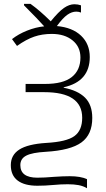

<svg xmlns="http://www.w3.org/2000/svg" viewBox="-20 -809 559 1014"><path d="M454.1 -507.8Q454.1 -378.4 316.4 -348.1V-345.7Q390.6 -331.5 429 -293.5Q467.3 -255.4 467.3 -186Q467.3 -98.6 410.2 -56.9Q353 -15.1 221.7 -7.3Q150.4 -3.4 118.9 12.7Q87.4 28.8 87.4 63Q87.4 129.4 177.2 129.4Q214.4 129.4 264.2 125Q313.5 121.6 348.1 121.6Q405.8 121.6 439.5 137.2V185.1Q419.4 173.3 395 168.7Q370.6 164.1 337.9 164.1Q301.8 164.1 260.3 168Q218.8 171.9 177.2 171.9Q109.4 171.9 73.2 144.5Q37.1 117.2 37.1 63Q37.1 9.8 81.8 -19Q126.5 -47.9 224.1 -54.2Q331.1 -60.1 372.6 -90.1Q414.1 -120.1 414.1 -187Q414.1 -322.3 213.4 -322.3H115.2V-365.7H217.3Q313.5 -365.7 359.1 -402.1Q404.8 -438.5 404.8 -505.4Q404.8 -562 363 -595.9Q321.3 -629.9 253.4 -629.9Q203.1 -629.9 160.9 -615.5Q118.7 -601.1 69.8 -566.4L43.5 -602.5Q77.1 -628.9 122.8 -647.2Q168.5 -665.5 213.4 -669.9Q184.1 -703.6 106.9 -780.8V-788.6H141.1Q189.9 -753.9 248 -696.3Q289.6 -747.6 317.9 -767.1Q346.2 -786.6 373 -786.6Q391.6 -786.6 407.7 -780.8V-742.7Q396 -747.6 382.8 -747.6Q359.4 -747.6 335.7 -731Q312 -714.4 280.3 -671.4Q362.3 -664.1 408.2 -620.4Q454.1 -576.7 454.1 -507.8Z"/></svg>

Font: Bpm'online Open Sans Light
Style: Regular
Weight: 300
Foundry: Ascender Corporation
Version: Version 1.10